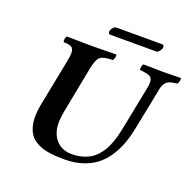

<svg xmlns="http://www.w3.org/2000/svg" viewBox="-138 -932 1097 1084"><g transform="rotate(20 411.0 -390.0)"><path d="M121.1 -160.2Q121.1 -196.3 128.9 -234.9L185.1 -520Q190.9 -549.8 190.9 -566.9Q190.9 -594.7 175.5 -602.8Q160.2 -610.8 128.9 -610.8Q125.5 -619.6 127.7 -630.9Q129.9 -642.1 134.8 -647Q228.5 -645 282.2 -645Q338.4 -645 432.1 -647Q435.5 -641.1 432.9 -630.4Q430.2 -619.6 424.8 -610.8Q368.2 -610.8 348.9 -594.2Q329.6 -577.6 318.8 -520L270 -268.1Q257.8 -209 257.8 -174.8Q257.8 -110.4 292.7 -71.3Q327.6 -32.2 387.2 -32.2Q420.9 -32.2 449.5 -40.3Q478 -48.3 498.5 -61Q519 -73.7 536.4 -93.5Q553.7 -113.3 564.7 -133.1Q575.7 -152.8 585.2 -179.4Q594.7 -206.1 600.1 -227.3Q605.5 -248.5 610.8 -275.9L659.2 -520Q665 -545.4 665 -564Q665 -588.9 648.7 -597.9Q632.3 -606.9 587.9 -610.8Q585 -620.6 587.6 -631.3Q590.3 -642.1 595.2 -647Q690.9 -645 716.8 -645Q726.1 -645 819.8 -647Q823.2 -641.1 820.8 -630.4Q818.4 -619.6 813 -610.8Q785.6 -607.4 770.5 -602.8Q755.4 -598.1 745.4 -587.2Q735.4 -576.2 731 -562Q726.6 -547.9 722.2 -520L676.8 -293.9Q666 -238.8 649.2 -194.1Q632.3 -149.4 606.2 -110.8Q580.1 -72.3 545.7 -46.1Q511.2 -20 463.9 -5.1Q416.5 9.8 358.9 9.8Q330.6 9.8 308.3 8.5Q286.1 7.3 260.3 2.9Q234.4 -1.5 215.3 -8.8Q196.3 -16.1 177.7 -28.8Q159.2 -41.5 147.5 -59.1Q135.7 -76.7 128.4 -102.3Q121.1 -127.9 121.1 -160.2ZM637.2 -740.2H362.8Q348.1 -740.2 350.1 -757.8Q351.6 -768.1 361.1 -779.1Q370.6 -790 379.9 -790H655.8Q668.9 -790 667 -772.9Q665.5 -762.2 656.2 -751.2Q647 -740.2 637.2 -740.2Z"/></g></svg>

Font: Common Serif
Style: Bold Italic
Weight: 700
Italic angle: -12°
Designer: Philipp H. Poll, Khaled Hosny
Foundry: Stefan Peev, Context Ltd.
Version: Version 1.026